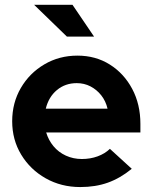

<svg xmlns="http://www.w3.org/2000/svg" viewBox="-20 -758 626 788"><path d="M309.4 9.7Q231 9.7 167.5 -26.2Q104 -62.1 67 -123.3Q30 -184.4 30 -260.3Q30 -335.9 65.5 -396.9Q101 -457.9 162 -493.8Q223 -529.7 297.7 -529.7Q372.6 -529.7 430.7 -493.1Q488.9 -456.5 522.5 -393.3Q556.2 -330.2 556.2 -249.6V-214.4H169.5Q179.1 -182.6 199.6 -157.9Q220.1 -133.2 250.3 -119.3Q280.6 -105.4 316 -105.4Q350.7 -105.4 380.6 -116.3Q410.4 -127.2 431.1 -147.1L520.8 -65.2Q473 -26.3 422.5 -8.3Q372 9.7 309.4 9.7ZM167.9 -312H421.4Q414 -343.4 395.5 -366.8Q377 -390.1 351.3 -403.5Q325.6 -416.8 295 -416.8Q247.9 -416.8 213.8 -388.6Q179.7 -360.3 167.9 -312ZM254.5 -607.9 120.1 -738.2H277.6L366 -607.9Z"/></svg>

Font: Red Hat Display VF
Style: Regular
Weight: 300
Designer: Pentagram, MCKL
Foundry: Pentagram, MCKL
Version: Version 1.023